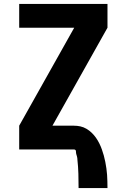

<svg xmlns="http://www.w3.org/2000/svg" viewBox="-20 -755 640 970"><path d="M377 195Q377 159 376 123Q375 87 371 51V50Q371 47 370.5 43.5Q370 40 369 36Q368 32 367 29Q366 26 365 22.5Q364 19 364 15Q364 11 363.5 7.5Q363 4 360 2Q357 0 353 0H77V-120L355 -615H77V-735H523V-615L245 -120H353Q370 -120 386 -116.5Q402 -113 416.5 -104.5Q431 -96 443 -84.5Q455 -73 464.5 -59.5Q474 -46 481.5 -31Q489 -16 494.5 -0.5Q500 15 504.5 31Q509 47 512 63Q515 79 517.5 95.5Q520 112 521 128.5Q522 145 522.5 161.5Q523 178 523 195Z"/></svg>

Font: Iosevka Heavy Extended
Style: Regular
Weight: 900
Width: 7
Monospace: yes
Designer: Belleve Invis
Foundry: Belleve Invis
Version: Version 32.5.0; ttfautohint (v1.8.4)